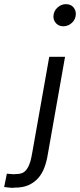

<svg xmlns="http://www.w3.org/2000/svg" viewBox="-145 -684 385 924"><path d="M160 -557.5Q138.5 -557.5 125.2 -571.5Q112 -585.5 112 -605Q113 -630.5 131.2 -647.2Q149.5 -664 172 -664Q195 -664 207.5 -650Q220 -636 220 -616Q219 -590.5 201 -574Q183 -557.5 160 -557.5ZM-87 220 -99 219 -125 216 -112 152 -78.5 154.5 -66.5 153.5Q-47.5 153.5 -34.5 147Q-11.5 135 1.5 92Q6.5 73 11 46.5L92 -410.5H168L85 59Q79.5 94 68.2 123.5Q57 153 38 174Q19 195 -7.8 207Q-34.5 219 -73 219Z"/></svg>

Font: Lucymar Sans
Style: Italic
Weight: 400
Italic angle: -10°
Foundry: The League of Moveable Type (original font) / Main changes by Cristiano Sobral with portions from Mirco Monsees
Version: Version 2.00;August 30, 2020;FontCreator 13.0.0.2681 64-bit